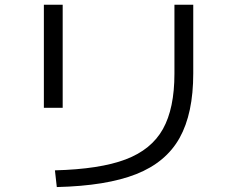

<svg xmlns="http://www.w3.org/2000/svg" viewBox="-20 -755 978 797"><path d="M704.1 -449.2V-735.4H782.2V-450.2Q782.2 -284.2 725.6 -182.6Q668.9 -81.1 545.4 -32.2Q421.9 16.6 215.8 21.5L208 -47.9Q394.5 -52.7 501.5 -93.3Q608.4 -133.8 656.2 -219.2Q704.1 -304.7 704.1 -449.2ZM162.1 -735.4H240.2V-307.6H162.1Z"/></svg>

Font: WEMIX Pretendard Variable
Style: Regular
Weight: 400
Designer: Base glyphs from Inter by Rasmus Andersson; Hangeul glyphs from Noto Sans CJK(Source Han Sans) by Jang Soo-young and Kan
Foundry: Kil Hyung-jin
Version: Version 1.000;Glyphs 3.2 (3208)